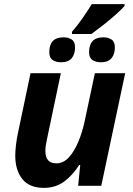

<svg xmlns="http://www.w3.org/2000/svg" viewBox="-20 -901 644 931"><path d="M193 10Q123 10 88.5 -32.5Q54 -75 54 -147Q54 -165 57 -193.5Q60 -222 66 -251L128 -546H275L208 -227Q200 -192 200 -169Q200 -109 253 -109Q287 -109 313.5 -137.5Q340 -166 360 -214Q380 -262 392 -320L440 -546H587L471 0H359L369 -101H364Q333 -52 291.5 -21Q250 10 193 10ZM329 -736V-747Q354 -775 379 -811Q404 -847 425 -881H584V-872Q565 -851 536.5 -826Q508 -801 478 -777.5Q448 -754 423 -736ZM276 -599Q251 -599 235 -610Q219 -621 219 -648Q219 -720 288 -720Q311 -720 327.5 -709.5Q344 -699 344 -671Q344 -638 327.5 -618.5Q311 -599 276 -599ZM469 -599Q444 -599 428 -610Q412 -621 412 -648Q412 -720 481 -720Q504 -720 520.5 -709.5Q537 -699 537 -671Q537 -638 520.5 -618.5Q504 -599 469 -599Z"/></svg>

Font: Noto IKEA Latin
Style: Bold Italic
Weight: 700
Italic angle: -12°
Designer: Monotype Design Team
Foundry: Monotype Imaging Inc.
Version: Version 1.0